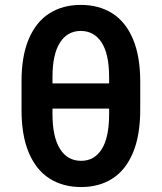

<svg xmlns="http://www.w3.org/2000/svg" viewBox="-20 -750 657 780"><path d="M549.7 -417.6V-305.4Q549.7 -199.9 520.1 -129.4Q490.4 -58.9 436.6 -24.5Q382.8 9.9 309.7 9.9Q236.2 9.9 181.6 -24.5Q127.1 -58.9 97.1 -129.4Q67.1 -199.9 67.5 -305.4V-417.6Q67.1 -521.7 96.9 -591.6Q126.8 -661.6 180.9 -695.8Q235.1 -730.1 308.2 -730.1Q381.7 -730.1 435.9 -696Q490.1 -661.9 519.9 -592Q549.7 -522 549.7 -417.6ZM193.2 -436.8V-411.2H423.3V-436.8Q423.3 -530.5 392.8 -577.4Q362.2 -624.3 308.2 -624.3Q253.6 -624.3 223.4 -576.7Q193.2 -529.1 193.2 -436.8ZM423.3 -286.9V-308.9H193.2V-286.9Q193.2 -193.5 223.7 -145.1Q254.3 -96.6 309.7 -96.6Q363.3 -96.6 393.3 -144Q423.3 -191.4 423.3 -286.9Z"/></svg>

Font: Riot Sans
Style: Bold
Weight: 600
Designer: Rasmus Andersson
Foundry: rsms
Version: Version 4.001